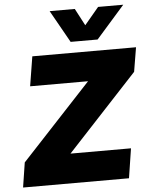

<svg xmlns="http://www.w3.org/2000/svg" viewBox="-61 -991 822 1042"><g transform="rotate(-5 349.5 -470.5)"><path d="M22 0 43 -135 484 -609 500 -544H108L134 -705H699L677 -573L234 -96L217 -161H624L599 0ZM348 -765 249 -941H386L435 -848L513 -941H650L495 -765Z"/></g></svg>

Font: Nunito Sans 6pt Black
Style: Italic
Weight: 900
Italic angle: -9°
Version: Version 3.101;gftools[0.9.27]